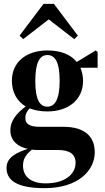

<svg xmlns="http://www.w3.org/2000/svg" viewBox="-20 -735 545 1001"><path d="M100 129C100 90 118 69 146 45C157 47 169 47 179 47H281C342 47 374 68 374 114C374 172 320 221 218 221C136 221 100 181 100 129ZM227 -179C188 -179 164 -214 164 -313C164 -411 188 -448 227 -448C266 -448 291 -413 291 -314C291 -216 266 -179 227 -179ZM227 -154C339 -154 413 -218 413 -312C413 -338 408 -362 399 -382H489V-464L479 -472L380 -412C351 -449 299 -472 227 -472C115 -472 42 -409 42 -315C42 -255 67 -208 114 -180C69 -146 34 -108 34 -55C34 0 76 32 125 41C67 60 14 85 14 140C14 201 61 246 212 246C389 246 474 153 474 59C474 -26 419 -74 309 -74H184C136 -74 112 -89 112 -119C112 -141 122 -158 135 -170C161 -160 191 -154 227 -154ZM367 -531 386 -549 261 -715H207L82 -549L101 -531L234 -634Z"/></svg>

Font: Source Serif 4 Display
Style: Bold
Weight: 700
Designer: Frank Grießhammer
Foundry: Adobe Systems Incorporated
Version: Version 4.004;hotconv 1.0.117;makeotfexe 2.5.65602